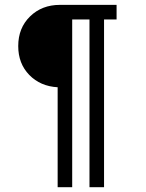

<svg xmlns="http://www.w3.org/2000/svg" viewBox="-20 -691 601 792"><path d="M460.9 -670.9V-610.8H409.2V81.1H349.1V-610.8H277.8V81.1H217.8V-331.1Q146.5 -335 100.8 -381.8Q55.2 -428.7 55.2 -501Q55.2 -575.7 104 -623.3Q152.8 -670.9 227.1 -670.9Z"/></svg>

Font: Amethysta
Style: Regular
Weight: 400
Designer: Konstantin Vinogradov, Alexei Vanyashin
Foundry: Cyreal (www.cyreal.org)
Version: Version 1.002